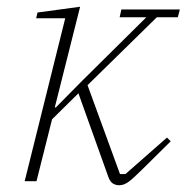

<svg xmlns="http://www.w3.org/2000/svg" viewBox="-20 -536 555 568"><path d="M333 12Q322 12 313.5 6.5Q305 1 300 -14L212 -260L134 -183L88 0H53L173 -482H87L91 -499L217 -516L142 -218H145L224 -298L413 -485H334L339 -508H512L506 -485H444L239 -284L335 -21H351L474 -129L485 -118L401 -35Q373 -7 359.5 2.5Q346 12 333 12Z"/></svg>

Font: IBM Plex Serif ExtraLight
Style: Italic
Weight: 200
Italic angle: -14°
Designer: Mike Abbink, Paul van der Laan, Pieter van Rosmalen
Foundry: Bold Monday
Version: Version 2.5